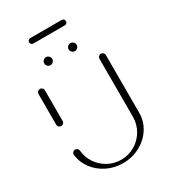

<svg xmlns="http://www.w3.org/2000/svg" viewBox="-181 -838 801 909"><g transform="rotate(-30 219.5 -383.5)"><path d="M53 -315.6Q45.6 -315.6 40.4 -320.6Q35.2 -325.6 35.2 -333V-500.7Q35.2 -508.1 40.4 -513.3Q45.6 -518.5 53 -518.5Q60 -518.5 65.2 -513.3Q70.4 -508.1 70.4 -500.7V-333Q70.4 -325.9 65.4 -320.7Q60.4 -315.6 53 -315.6ZM386.3 -518.5Q393.3 -518.5 398.5 -513.3Q403.7 -508.1 403.7 -500.7V-184.4Q403.7 -139.3 379.1 -100.7Q354.4 -62.2 312.2 -39.4Q270 -16.7 219.6 -16.7Q172.2 -16.7 132 -36.7Q91.9 -56.7 66.5 -90.9Q41.1 -125.2 36.3 -166.7Q35.6 -174.4 40.7 -180.4Q45.9 -186.3 53.7 -186.3Q60.4 -186.3 65.6 -181.7Q70.7 -177 71.1 -170.4Q74.4 -133 95.2 -102Q115.9 -71.1 148.7 -53.1Q181.5 -35.2 219.6 -35.2Q260 -35.2 294.3 -55.2Q328.5 -75.2 348.5 -109.4Q368.5 -143.7 368.5 -184.4V-500.7Q368.5 -508.1 373.7 -513.3Q378.9 -518.5 386.3 -518.5ZM264.4 -612.2Q264.4 -621.1 270.9 -627.6Q277.4 -634.1 286.3 -634.1Q295.2 -634.1 301.7 -627.6Q308.1 -621.1 308.1 -612.2Q308.1 -603.3 301.7 -596.9Q295.2 -590.4 286.3 -590.4Q277.4 -590.4 270.9 -596.9Q264.4 -603.3 264.4 -612.2ZM131.1 -612.2Q131.1 -621.1 137.6 -627.6Q144.1 -634.1 153 -634.1Q161.9 -634.1 168.3 -627.6Q174.8 -621.1 174.8 -612.2Q174.8 -603.3 168.3 -596.9Q161.9 -590.4 153 -590.4Q144.1 -590.4 137.6 -596.9Q131.1 -603.3 131.1 -612.2ZM118.9 -734.8Q118.9 -741.1 123.1 -745.4Q127.4 -749.6 133.7 -749.6H305.6Q311.9 -749.6 316.1 -745.4Q320.4 -741.1 320.4 -734.8Q320.4 -728.9 316.1 -724.4Q311.9 -720 305.6 -720H133.7Q127.4 -720 123.1 -724.4Q118.9 -728.9 118.9 -734.8Z"/></g></svg>

Font: 26F Galaxy Sans Light
Style: Regular
Weight: 300
Designer: C₂₉H₂₅N₃O₅
Version: Version 1.100